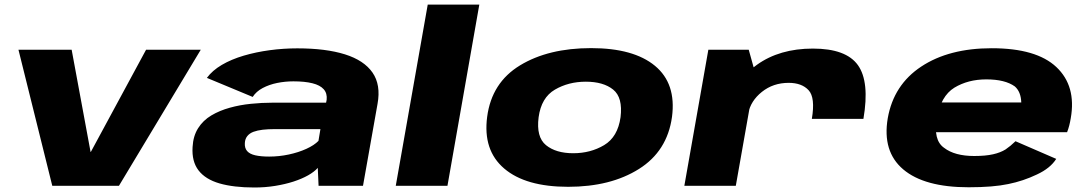

<svg xmlns="http://www.w3.org/2000/svg" viewBox="-20 -805 4706 832"><path d="M206.5 0H495.5L850 -589.5H613L373.5 -146.5H372.5L290.5 -589.5H60Z M1082.5 7.5Q1129.5 7.5 1172.5 0.5Q1215.5 -6.5 1251.8 -18.2Q1288 -30 1315 -45.2Q1342 -60.5 1357 -77.5L1360.5 0H1553L1616 -355Q1631 -437.5 1594.2 -490.5Q1557.5 -543.5 1474.8 -569.5Q1392 -595.5 1268.5 -595.5Q1208.5 -595.5 1149 -587.5Q1089.5 -579.5 1036 -563.8Q982.5 -548 941.2 -523.8Q900 -499.5 876.5 -467.5L1075 -385Q1090 -408.5 1118.2 -423.5Q1146.5 -438.5 1181 -445.5Q1215.5 -452.5 1251.5 -452.5Q1300.5 -452.5 1333.8 -444.2Q1367 -436 1382.8 -418.2Q1398.5 -400.5 1395.5 -372.5L1393 -360H1158.5Q1115 -360 1067.5 -355.2Q1020 -350.5 975.8 -338.2Q931.5 -326 895.8 -304.8Q860 -283.5 838.5 -249.5Q817 -215.5 814.5 -168Q810.5 -105.5 840.2 -66.8Q870 -28 931.2 -10.2Q992.5 7.5 1082.5 7.5ZM1146.5 -126.5Q1110.5 -126.5 1086.2 -132Q1062 -137.5 1050.8 -150.5Q1039.5 -163.5 1041 -185.5Q1042 -203.5 1051.8 -215.5Q1061.5 -227.5 1078.2 -233.8Q1095 -240 1118 -242.8Q1141 -245.5 1170 -245.5H1368.5L1360 -194.5Q1341.5 -175.5 1307.5 -160Q1273.5 -144.5 1231.5 -135.5Q1189.5 -126.5 1146.5 -126.5Z M1695 0H1919L2057 -785H1833.5Z M2442 4.5Q2626 4.5 2748.8 -72.8Q2871.5 -150 2892 -298.5Q2911 -443 2818.2 -519.8Q2725.5 -596.5 2541.5 -596.5Q2356.5 -596.5 2233.5 -521.8Q2110.5 -447 2091 -298.5Q2072 -154 2164.8 -74.8Q2257.5 4.5 2442 4.5ZM2464 -141Q2389 -141 2346 -176Q2303 -211 2314 -297Q2325.5 -382 2384.5 -416.5Q2443.5 -451 2518.5 -451Q2594.5 -451 2637 -416.8Q2679.5 -382.5 2669 -297Q2657 -211.5 2598 -176.2Q2539 -141 2464 -141Z M3498 -290H3721.5Q3749 -450.5 3697.8 -522.5Q3646.5 -594.5 3502.5 -594.5Q3358 -594.5 3260 -524.2Q3162 -454 3148 -374.5L3222.5 -313.5Q3232.5 -367.5 3281.5 -406.8Q3330.5 -446 3397.5 -446Q3454.5 -446 3484 -414Q3513.5 -382 3498 -290ZM2945.5 0H3168.5L3254 -483.5L3224.5 -589.5H3049.5Z M4177.5 6.5 4201.5 -129Q4117 -129 4071 -164.5Q4023 -198 4040 -292.5Q4056.5 -388.5 4115.5 -425Q4175 -461 4254 -461Q4335 -461 4377.5 -430.5Q4404 -407.5 4405.5 -361H4032.5L4010 -232H4604Q4614.5 -258.5 4620 -293Q4644.5 -432.5 4557.5 -514.5Q4471 -596 4277.5 -596Q4092 -596 3972 -516.5Q3852.5 -437.5 3827 -293Q3802.5 -148.5 3894 -71Q3985.5 6.5 4177.5 6.5ZM4201.5 -129 4177.5 6.5Q4284 6.5 4349.5 -7.5Q4414 -20.5 4473.5 -49Q4531.5 -76 4557 -116.5L4380.5 -193Q4359 -172 4337.5 -157.5Q4315 -143.5 4283.5 -136.5Q4251 -129 4201.5 -129Z"/></svg>

Font: Anybody Expanded ExtraBold
Style: Italic
Weight: 800
Width: 7
Italic angle: -10°
Version: Version 1.113;gftools[0.9.25]